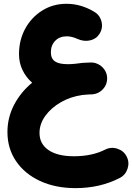

<svg xmlns="http://www.w3.org/2000/svg" viewBox="-20 -639 693 1006"><path d="M19 52.7Q19 -22.9 53.7 -89.6Q88.4 -156.2 148.4 -205.6Q115.7 -234.4 97.7 -272.5Q79.6 -310.5 79.6 -355Q79.6 -429.7 112.5 -489.5Q145.5 -549.3 201.9 -584.2Q258.3 -619.1 328.1 -619.1Q404.8 -619.1 474.6 -576.7Q503.9 -559.1 512 -525.1Q520 -491.2 501.5 -461.9Q484.9 -435.1 452.4 -427.5Q419.9 -419.9 385.7 -435.1Q356 -448.7 329.6 -448.7Q292.5 -448.7 269.5 -425.5Q246.6 -402.3 246.6 -364.7Q246.6 -332 267.8 -317.4Q289.1 -302.7 335.9 -302.7Q351.1 -302.7 372.6 -304.7Q412.1 -311 453.1 -311.5H453.6Q466.3 -312 478.5 -309.1Q478.5 -309.1 478.5 -308.6Q479.5 -308.6 480.5 -308.1Q481 -308.1 481.4 -308.1Q482.4 -307.6 482.9 -307.6Q483.9 -307.1 484.4 -307.1Q484.9 -307.1 484.9 -306.6Q509.3 -298.3 525.4 -276.9Q541.5 -255.4 541.5 -228Q541.5 -195.8 519.8 -172.1Q498 -148.4 466.8 -145Q463.9 -144.5 460.9 -144.5Q453.6 -144 444.1 -144Q434.6 -144 415 -141.6Q412.6 -141.1 410.6 -141.1Q349.1 -132.3 298.3 -103Q247.6 -73.7 217.3 -31.7Q187 10.3 187 57.6Q187 115.2 234.4 147.5Q281.7 179.7 367.2 179.7Q462.4 179.7 530.8 145Q561.5 129.4 595 140.1Q628.4 150.9 643.6 181.2Q659.2 211.4 648.4 244.6Q637.7 277.8 607.4 293.5Q503.9 346.7 376 346.7Q270.5 346.7 189.9 309.3Q109.4 272 64.2 205.6Q19 139.2 19 52.7Z"/></svg>

Font: Mikhak-FD Black
Style: Regular
Weight: 900
Designer: Amin Abedi
Version: Version 3.2